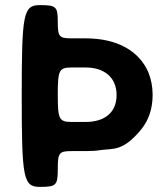

<svg xmlns="http://www.w3.org/2000/svg" viewBox="-20 -731 648 751"><path d="M136 -711C71 -711 65 -678 65 -356C65 -33 71 0 136 0C200 0 206 -6 206 -70C206 -134 211 -140 261 -140H315C336 -140 356 -141 374 -144C423 -151 461 -137 534 -227C561 -261 577 -305 577 -360C577 -392 571 -422 560 -449C523 -533 437 -581 315 -581H261C211 -581 206 -587 206 -646C206 -705 200 -711 136 -711ZM436 -359C436 -289 387 -254 315 -254H261C211 -254 206 -264 206 -361C206 -457 211 -467 261 -467H315C387 -467 436 -429 436 -359Z"/></svg>

Font: Asimov Print
Style: A
Weight: 500
Designer: Google
Version: Version 2.000980: 2014